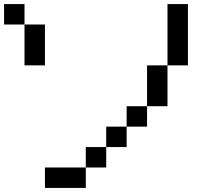

<svg xmlns="http://www.w3.org/2000/svg" viewBox="-20 -920 1040 940"><path d="M0 -800V-900H100V-800ZM900 -600H800V-900H900ZM200 0V-100H400V0ZM200 -600H100V-800H200ZM400 -100V-200H500V-100ZM600 -200H500V-300H600ZM600 -300V-400H700V-300ZM800 -400H700V-600H800Z"/></svg>

Font: Galmuri9 Regular
Style: Regular
Weight: 400
Designer: Lee Minseo (quiple)
Version: Version 2.399;hotconv 1.1.1;makeotfexe 2.6.0 DEVELOPMENT